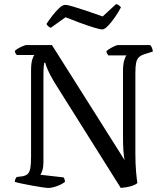

<svg xmlns="http://www.w3.org/2000/svg" viewBox="-20 -926 810 946"><path d="M219 0Q211 0 189.5 -3Q168 -6 141 -11Q114 -16 89.5 -21Q65 -26 53 -30Q53 -38 56 -44Q59 -50 62 -54L88 -57Q107 -60 116.5 -69Q126 -78 129.5 -98Q133 -118 133 -153V-578Q133 -612 138.5 -631Q144 -650 150 -655H63Q60 -658 57 -662.5Q54 -667 53 -675Q58 -681 69.5 -687.5Q81 -694 93 -699Q105 -704 110 -704H236L594 -137Q590 -155 588 -183.5Q586 -212 586 -258V-576Q586 -609 592 -628.5Q598 -648 603 -653H514Q512 -656 509 -660Q506 -664 504 -673Q509 -679 520.5 -686Q532 -693 544 -698.5Q556 -704 561 -704H720Q725 -699 728.5 -691Q732 -683 733 -672L692 -659Q673 -653 663.5 -643Q654 -633 650.5 -615.5Q647 -598 647 -567V-167Q647 -119 650.5 -79.5Q654 -40 657 -24Q648 -16 633 -11Q618 -6 602.5 -3.5Q587 -1 575 0L247 -522Q225 -559 214.5 -584Q204 -609 203 -617H198Q197 -612 195.5 -598Q194 -584 194 -555V-127Q194 -104 189 -87.5Q184 -71 179 -65L293 -52Q295 -50 297.5 -44Q300 -38 300 -30Q289 -21 274.5 -14.5Q260 -8 245 -4Q230 0 219 0ZM484 -781Q473 -781 442 -790.5Q411 -800 373 -814Q335 -828 303 -841L230 -789Q225 -791 219 -795.5Q213 -800 209 -808Q222 -828 239 -850Q256 -872 272.5 -887Q289 -902 301 -902Q313 -902 344 -892.5Q375 -883 414 -870Q453 -857 486 -845L552 -906Q561 -904 567 -899Q573 -894 576 -890Q564 -867 546.5 -841.5Q529 -816 512 -798.5Q495 -781 484 -781Z"/></svg>

Font: Texturina Medium 12pt Light
Style: Regular
Weight: 300
Version: Version 1.002